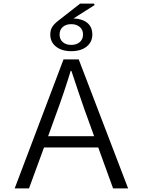

<svg xmlns="http://www.w3.org/2000/svg" viewBox="-20 -1053 786 1073"><path d="M335 -721H420L696 0H612L529 -229H226L142 0H62ZM261 -860Q261 -884 271 -901Q281 -918 304 -936L428 -1033H505L509 -1025L391 -950Q440 -948 468 -925Q496 -902 496 -860Q496 -818 464 -792.5Q432 -767 378 -767Q325 -767 293 -792.5Q261 -818 261 -860ZM444 -860Q444 -887 425.5 -902.5Q407 -918 378 -918Q349 -918 331 -902.5Q313 -887 313 -860Q313 -833 331 -817.5Q349 -802 378 -802Q407 -802 425.5 -817.5Q444 -833 444 -860ZM506 -292 463 -411 452 -441Q420 -533 379 -657H375Q340 -541 292 -411L249 -292Z"/></svg>

Font: Nebula Sans Book
Style: Regular
Weight: 400
Designer: Paul D. Hunt for Adobe (as Source Sans)
Foundry: Nebula Entertainment & Broadcasting LLC
Version: Version 1.010